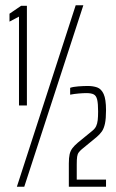

<svg xmlns="http://www.w3.org/2000/svg" viewBox="-20 -708 441 728"><path d="M52 -308V-645L16 -626V-656L60 -686H82V-308ZM44 0 267 -688H296L72 0ZM241 0V-88Q241 -110 244 -123Q247 -136 254.5 -146Q262 -156 275 -167L330 -212Q340 -220 344.5 -229.5Q349 -239 350.5 -252.5Q352 -266 352 -285Q352 -315 348.5 -330Q345 -345 335.5 -350Q326 -355 308 -355Q296 -355 278.5 -353.5Q261 -352 246 -349V-375Q257 -379 277 -380.5Q297 -382 313 -382Q333 -382 348.5 -376.5Q364 -371 373 -351.5Q382 -332 382 -290Q382 -258 378 -239.5Q374 -221 366.5 -210Q359 -199 346 -188L290 -142Q283 -136 278.5 -130Q274 -124 272.5 -114Q271 -104 271 -85V-27H382V0Z"/></svg>

Font: Saira UltraCondensed Thin
Style: Regular
Weight: 250
Width: 1
Designer: Hector Gatti with collaboration of the Omnibus-Type team
Foundry: Omnibus-Type
Version: Version 1.101